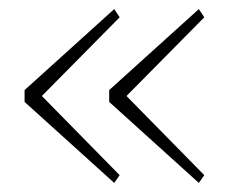

<svg xmlns="http://www.w3.org/2000/svg" viewBox="-20 -503 530 422"><path d="M34 -279V-305L231 -483L243 -465L72 -292L243 -118L231 -101ZM220 -279V-305L417 -483L429 -465L258 -292L429 -118L417 -101Z"/></svg>

Font: IBM Plex Serif ExtraLight
Style: Regular
Weight: 200
Designer: Mike Abbink, Paul van der Laan, Pieter van Rosmalen
Foundry: Bold Monday
Version: Version 2.5